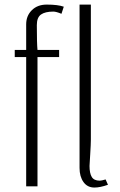

<svg xmlns="http://www.w3.org/2000/svg" viewBox="-20 -820 530 845"><path d="M330.1 -799.8H379.9V-206.1Q379.9 -187 377 -140.4Q374 -93.8 374 -89.8Q374 -57.6 383.8 -41.3Q393.6 -24.9 418.9 -24.9Q426.8 -24.9 444.8 -30.3L455.1 -6.8Q420.9 5.4 395.5 5.4Q364.7 5.4 347.4 -18.8Q330.1 -43 330.1 -81.1ZM95.2 0V-568.8H44.9V-600.1H95.2V-712.9Q95.2 -750.5 120.1 -775.1Q145 -799.8 185.5 -799.8Q234.9 -799.8 260.7 -790.5L250.5 -759.3Q227.1 -769 214.8 -769Q178.7 -769 160.4 -756.1Q142.1 -743.2 142.1 -709.5Q142.1 -629.4 145 -600.1H240.2V-568.8H145V0Z"/></svg>

Font: Reswysokr
Style: Regular
Weight: 500
Version: Version 0.984